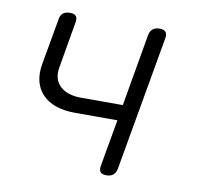

<svg xmlns="http://www.w3.org/2000/svg" viewBox="-68 -631 736 712"><g transform="rotate(10 300.0 -275.0)"><path d="M377 10Q360 10 354 2Q348 -6 351 -22L382 -198H223Q140 -198 99.5 -240Q59 -282 71 -354L102 -528Q104 -544 113.5 -552Q123 -560 140 -560Q157 -560 163 -552Q169 -544 166 -528L136 -354Q128 -309 155 -283Q182 -257 235 -257H392L439 -528Q442 -544 451.5 -552Q461 -560 478 -560Q494 -560 500.5 -552Q507 -544 504 -528L415 -22Q412 -6 402.5 2Q393 10 377 10Z"/></g></svg>

Font: Maple Mono ExtraLight
Style: Italic
Weight: 275
Italic angle: -10°
Monospace: yes
Designer: subframe7536
Version: Version 7.000